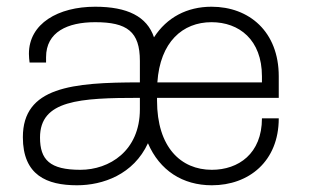

<svg xmlns="http://www.w3.org/2000/svg" viewBox="-20 -541 935 571"><path d="M809 -189H759C759 -84 689 -36 610 -36C518 -36 447 -103 447 -242V-250H809V-314C809 -447 721 -521 609 -521C536 -521 476 -489 438 -430C417 -492 359 -521 263 -521C153 -521 66 -471 66 -381C66 -372 67 -363 68 -355H117V-371C117 -446 181 -475 263 -475C358 -475 396 -447 396 -360V-296C194 -296 48 -282 48 -133C48 -20 119 10 209 10C286 10 377 -22 420 -115C455 -34 523 10 610 10C720 10 809 -61 809 -189ZM609 -475C691 -475 759 -423 759 -314V-296H448C456 -416 523 -475 609 -475ZM396 -250V-216C396 -92 305 -36 219 -36C128 -36 99 -66 99 -132C99 -243 216 -250 396 -250Z"/></svg>

Font: ChivoLight
Style: Regular
Weight: 300
Designer: Hector Gatti
Foundry: Omnibus-Type
Version: Version 1.004;PS 001.004;hotconv 1.0.88;makeotf.lib2.5.64775